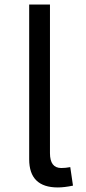

<svg xmlns="http://www.w3.org/2000/svg" viewBox="-20 -801 374 835"><path d="M231.4 14.2Q106.9 14.2 106.9 -108.4V-781.2H197.3V-134.8Q197.3 -70.3 246.6 -70.3Q265.1 -70.3 285.6 -74.2L297.4 6.3Q259.8 14.2 231.4 14.2Z"/></svg>

Font: Cadman
Style: Regular
Weight: 400
Designer: Paul James MIller
Foundry: High-Logic / Made with FontCreator
Version: Version 2.114;March 28, 2021;FontCreator 13.0.0.2683 64-bit